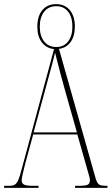

<svg xmlns="http://www.w3.org/2000/svg" viewBox="-22 -911 541 931"><path d="M-2 0V-10H23Q40 -10 50 -16Q60 -22 67.5 -40Q75 -58 84 -94L240 -673Q203 -677 181 -705.5Q159 -734 159 -782Q159 -833 183.5 -862Q208 -891 250 -891Q292 -891 316.5 -862Q341 -833 341 -782Q341 -736 320.5 -707.5Q300 -679 264 -674L442 -45Q449 -23 458 -16.5Q467 -10 492 -10H499V0H342V-10H362Q395 -10 404.5 -16Q414 -22 414 -38Q414 -46 408.5 -64Q403 -82 398 -101L353 -259H139L101 -120Q96 -100 89.5 -73.5Q83 -47 83 -36Q83 -23 93.5 -16.5Q104 -10 136 -10H165V0ZM251 -683Q287 -683 308 -709.5Q329 -736 329 -782Q329 -828 308 -854.5Q287 -881 251 -881Q214 -881 192.5 -854.5Q171 -828 171 -782Q171 -736 192.5 -709.5Q214 -683 251 -683ZM141 -269H351L293 -474Q280 -521 271.5 -552.5Q263 -584 257 -608.5Q251 -633 245 -656Q241 -639 237 -623.5Q233 -608 227.5 -587.5Q222 -567 213 -534Z"/></svg>

Font: Noto Serif Display ExtraCondensed Thin
Style: Regular
Weight: 100
Width: 2
Designer: Monotype Design Team
Foundry: Monotype Imaging Inc.
Version: Version 2.009